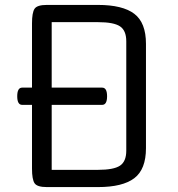

<svg xmlns="http://www.w3.org/2000/svg" viewBox="-20 -760 723 780"><path d="M70 -404H110V-665Q110 -709 120.5 -724.5Q131 -740 170 -740H378Q478 -740 525.5 -704Q573 -668 573 -582V-158Q573 -72 525.5 -36Q478 0 378 0H170Q131 0 120.5 -15.5Q110 -31 110 -75V-334H70Q50 -334 50 -369Q50 -404 70 -404ZM190 -70H378Q442 -70 467.5 -87Q493 -104 493 -148V-592Q493 -636 467.5 -653Q442 -670 378 -670H190V-404H395Q415 -404 415 -369Q415 -334 395 -334H190Z"/></svg>

Font: Offside
Style: Regular
Weight: 400
Designer: Eduardo Rodriguez Tunni
Foundry: Eduardo Rodriguez Tunni
Version: Version 1.001